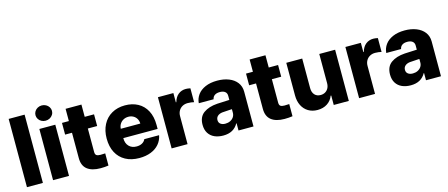

<svg xmlns="http://www.w3.org/2000/svg" viewBox="-48 -1331 4486 1921"><g transform="rotate(-15 2194.5 -371.0)"><path d="M217.8 0H52.7V-707H217.8Z M323.2 -530.3H488.3V0H323.2ZM321.3 -672.9Q321.3 -694.3 332.8 -712.6Q344.2 -731 363.8 -741.5Q383.3 -752 406.2 -752Q429.2 -752 449 -741.5Q468.8 -731 480.5 -712.6Q492.2 -694.3 492.2 -672.9Q492.2 -651.4 480.5 -633.1Q468.8 -614.7 449 -604.2Q429.2 -593.8 406.2 -593.8Q383.3 -593.8 363.8 -604.2Q344.2 -614.7 332.8 -633.1Q321.3 -651.4 321.3 -672.9Z M889.6 -409.2H793V-166Q793 -140.6 806.2 -131.3Q819.3 -122.1 846.7 -122.1Q867.2 -122.1 896.5 -124V2Q874.5 4.9 857.2 6.3Q839.8 7.8 814.5 7.8Q724.6 7.8 676.5 -30.5Q628.4 -68.8 628.9 -147.5V-409.2H557.6V-530.3H628.9V-657.2H793V-530.3H889.6Z M948.7 -262.7Q948.7 -344.2 981 -406.5Q1013.2 -468.8 1072.5 -502.9Q1131.8 -537.1 1210.4 -537.1Q1285.6 -537.1 1343.5 -505.9Q1401.4 -474.6 1433.8 -413.6Q1466.3 -352.5 1466.3 -266.6V-224.6H1110.8V-221.7Q1110.8 -170.4 1140.1 -139.9Q1169.4 -109.4 1219.2 -109.4Q1252.4 -109.4 1276.6 -122.8Q1300.8 -136.2 1311 -160.2H1464.4Q1454.6 -108.4 1421.9 -70.1Q1389.2 -31.7 1336.7 -11Q1284.2 9.8 1216.3 9.8Q1133.8 9.8 1073.5 -23.2Q1013.2 -56.2 981 -117.4Q948.7 -178.7 948.7 -262.7ZM1313 -321.3Q1312.5 -349.1 1299.8 -371.1Q1287.1 -393.1 1264.6 -405.5Q1242.2 -418 1214.4 -418Q1185.5 -418 1162.4 -405.3Q1139.2 -392.6 1125.5 -370.6Q1111.8 -348.6 1110.8 -321.3Z M1551.3 -530.3H1711.4V-434.6H1716.3Q1730.5 -485.4 1763.4 -511.7Q1796.4 -538.1 1841.3 -538.1Q1860.8 -538.1 1888.2 -532.2V-388.7Q1877 -392.1 1857.9 -394.3Q1838.9 -396.5 1822.8 -396.5Q1792 -396.5 1767.8 -383.1Q1743.7 -369.6 1730 -345.5Q1716.3 -321.3 1716.3 -290V0H1551.3Z M2107.4 -313.5Q2151.4 -316.4 2214.8 -318.4Q2222.7 -319.3 2234.4 -319.3V-362.3Q2234.4 -390.1 2215.3 -405Q2196.3 -419.9 2162.1 -419.9Q2128.9 -419.9 2108.9 -406.2Q2088.9 -392.6 2084 -366.2H1930.7Q1934.1 -414.1 1962.2 -452.9Q1990.2 -491.7 2042.2 -514.4Q2094.2 -537.1 2166 -537.1Q2232.4 -537.1 2285.4 -516.4Q2338.4 -495.6 2368.9 -455.8Q2399.4 -416 2399.4 -360.4V0H2244.1V-74.2H2240.2Q2217.8 -33.2 2179.2 -11.7Q2140.6 9.8 2085.9 9.8Q2034.2 9.8 1994.9 -7.8Q1955.6 -25.4 1933.3 -60.8Q1911.1 -96.2 1911.1 -147.5Q1911.1 -229.5 1965.3 -268.6Q2019.5 -307.6 2107.4 -313.5ZM2135.7 -99.6Q2163.6 -99.6 2186.5 -110.8Q2209.5 -122.1 2222.7 -142.3Q2235.8 -162.6 2235.4 -188.5V-222.7H2225.6L2134.8 -216.8Q2103.5 -212.9 2085.4 -196.5Q2067.4 -180.2 2067.4 -154.3Q2067.4 -127.9 2086.2 -113.8Q2105 -99.6 2135.7 -99.6Z M2795.9 -409.2H2699.2V-166Q2699.2 -140.6 2712.4 -131.3Q2725.6 -122.1 2752.9 -122.1Q2773.4 -122.1 2802.7 -124V2Q2780.8 4.9 2763.4 6.3Q2746.1 7.8 2720.7 7.8Q2630.9 7.8 2582.8 -30.5Q2534.7 -68.8 2535.2 -147.5V-409.2H2463.9V-530.3H2535.2V-657.2H2699.2V-530.3H2795.9Z M3222.7 -530.3H3386.7V0H3230.5V-97.7H3224.6Q3206.5 -49.3 3164.1 -21.2Q3121.6 6.8 3062.5 6.8Q3008.8 6.8 2967.5 -17.8Q2926.3 -42.5 2903.6 -87.6Q2880.9 -132.8 2880.9 -192.4V-530.3H3045.9V-223.6Q3045.9 -180.2 3068.6 -155Q3091.3 -129.9 3130.9 -129.9Q3156.7 -129.9 3177.5 -141.6Q3198.2 -153.3 3210.4 -175.5Q3222.7 -197.8 3222.7 -228.5Z M3493.2 -530.3H3653.3V-434.6H3658.2Q3672.4 -485.4 3705.3 -511.7Q3738.3 -538.1 3783.2 -538.1Q3802.7 -538.1 3830.1 -532.2V-388.7Q3818.8 -392.1 3799.8 -394.3Q3780.8 -396.5 3764.6 -396.5Q3733.9 -396.5 3709.7 -383.1Q3685.5 -369.6 3671.9 -345.5Q3658.2 -321.3 3658.2 -290V0H3493.2Z M4049.3 -313.5Q4093.3 -316.4 4156.7 -318.4Q4164.6 -319.3 4176.3 -319.3V-362.3Q4176.3 -390.1 4157.2 -405Q4138.2 -419.9 4104 -419.9Q4070.8 -419.9 4050.8 -406.2Q4030.8 -392.6 4025.9 -366.2H3872.6Q3876 -414.1 3904.1 -452.9Q3932.1 -491.7 3984.1 -514.4Q4036.1 -537.1 4107.9 -537.1Q4174.3 -537.1 4227.3 -516.4Q4280.3 -495.6 4310.8 -455.8Q4341.3 -416 4341.3 -360.4V0H4186V-74.2H4182.1Q4159.7 -33.2 4121.1 -11.7Q4082.5 9.8 4027.8 9.8Q3976.1 9.8 3936.8 -7.8Q3897.5 -25.4 3875.2 -60.8Q3853 -96.2 3853 -147.5Q3853 -229.5 3907.2 -268.6Q3961.4 -307.6 4049.3 -313.5ZM4077.6 -99.6Q4105.5 -99.6 4128.4 -110.8Q4151.4 -122.1 4164.6 -142.3Q4177.7 -162.6 4177.2 -188.5V-222.7H4167.5L4076.7 -216.8Q4045.4 -212.9 4027.3 -196.5Q4009.3 -180.2 4009.3 -154.3Q4009.3 -127.9 4028.1 -113.8Q4046.9 -99.6 4077.6 -99.6Z"/></g></svg>

Font: Pretendard ExtraBold
Style: Regular
Weight: 800
Designer: Base glyphs from Inter by Rasmus Andersson; Hangeul glyphs from Noto Sans CJK(Source Han Sans) by Jang Soo-young and Kan
Foundry: Kil Hyung-jin
Version: Version 1.309